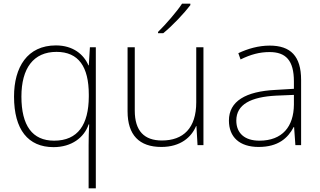

<svg xmlns="http://www.w3.org/2000/svg" viewBox="-20 -786 1733 1040"><path d="M460 0V234H499V-530H467L461 -432H459C434 -491 376 -540 283 -540C128 -540 56 -422 56 -263C56 -84 132 11 270 11C368 11 436 -41 460 -112H463C461 -81 460 -31 460 0ZM273 -24C155 -24 96 -106 96 -263C96 -416 161 -505 286 -505C406 -505 461 -424 461 -273V-262C460 -112 403 -24 273 -24Z M1011 -758V-766H966C938 -723 877 -653 836 -613V-606H864C916 -648 978 -715 1011 -758ZM1082 -530H1043V-232C1043 -92 973 -25 857 -25C762 -25 710 -76 710 -187V-530H671V-183C671 -55 734 10 854 10C958 10 1017 -43 1042 -103H1044L1050 0H1082Z M1441 -539C1380 -539 1322 -522 1271 -498L1283 -464C1338 -491 1386 -504 1440 -504C1528 -504 1572 -459 1572 -345V-305L1472 -299C1311 -291 1220 -238 1220 -133C1220 -44 1277 10 1381 10C1486 10 1539 -37 1571 -98H1573L1580 0H1611V-353C1611 -482 1554 -539 1441 -539ZM1476 -268 1572 -272V-219C1571 -101 1510 -24 1385 -24C1306 -24 1260 -64 1260 -133C1260 -221 1340 -261 1476 -268Z"/></svg>

Font: Noto Sans Myanmar UI ExtraLight
Style: Regular
Weight: 200
Designer: Monotype Design Team
Foundry: Monotype Imaging Inc.
Version: Version 2.103